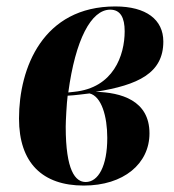

<svg xmlns="http://www.w3.org/2000/svg" viewBox="-20 -566 540 596"><path d="M240 10C364 10 444 -58 444 -152C444 -255 355 -279 277 -281C409 -302 487 -339 487 -437C487 -505 434 -546 338 -546C113 -546 39 -355 39 -198C39 -60 112 10 240 10ZM210 -281 192 -279C214 -443 263 -536 322 -536C354 -536 367 -511 367 -469C367 -394 332 -293 210 -281ZM246 -1C214 -1 184 -36 184 -173C184 -189 187 -247 190 -269C213 -270 240 -274 258 -276C295 -267 313 -205 313 -138C313 -50 285 -1 246 -1Z"/></svg>

Font: Noto Serif Display Condensed ExtraBold
Style: Italic
Weight: 800
Width: 3
Italic angle: -12°
Designer: Monotype Design Team
Foundry: Monotype Imaging Inc.
Version: Version 2.009